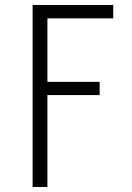

<svg xmlns="http://www.w3.org/2000/svg" viewBox="-20 -745 527 765"><path d="M431.2 -671.9H168.9V-418.9H377V-366.2H168.9V0H109.9V-725.1H431.2Z"/></svg>

Font: Stilu Light
Style: Regular
Weight: 300
Designer: Genilson Lima Santos
Foundry: Genilson Lima Santos
Version: Version 1.200;PS 001.200;hotconv 1.0.88;makeotf.lib2.5.64775